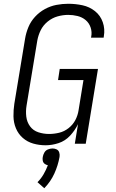

<svg xmlns="http://www.w3.org/2000/svg" viewBox="-20 -763 616 1019"><path d="M222 8Q256 8 291 -3.5Q326 -15 352 -43Q378 -71 394 -104L377 0H435L500 -397H297L288 -338H423L397 -178Q393 -151 380 -126Q367 -101 344 -83Q321 -65 294 -58.5Q267 -52 240 -52Q211 -52 183.5 -61Q156 -70 139.5 -92.5Q123 -115 119.5 -144Q116 -173 121 -203L178 -548Q183 -576 196 -602.5Q209 -629 233 -648.5Q257 -668 285.5 -676Q314 -684 342 -684Q367 -684 391.5 -678Q416 -672 434.5 -656.5Q453 -641 461 -617Q469 -593 464 -568Q464 -565 463 -563H530Q530 -566 531 -570Q538 -609 525.5 -645Q513 -681 484 -704Q455 -727 418 -735Q381 -743 342 -743Q311 -743 279.5 -737Q248 -731 218.5 -715Q189 -699 166 -674Q143 -649 130.5 -618.5Q118 -588 113 -557L56 -212Q51 -179 51.5 -145.5Q52 -112 64.5 -82Q77 -52 101 -31Q125 -10 156.5 -1Q188 8 222 8ZM215 236Q249 201 268.5 158Q288 115 296 70Q298 58 294.5 46.5Q291 35 281 30Q271 25 259 25Q247 25 234.5 30Q222 35 215.5 46.5Q209 58 207 70Q205 80 207 90Q209 100 216.5 106Q224 112 234 114Q225 138 211.5 161.5Q198 185 179 204Z"/></svg>

Font: Iosevka Sparkle Light
Style: Italic
Weight: 300
Italic angle: -9°
Designer: Belleve Invis
Foundry: Belleve Invis
Version: Version 4.5.0; ttfautohint (v1.8.3)